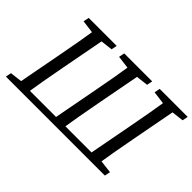

<svg xmlns="http://www.w3.org/2000/svg" viewBox="-109 -977 1285 1285"><g transform="rotate(45 533.5 -335.0)"><path d="M15.5 0H138.5L148.6 -55.4L23.6 -40.4L15.5 0ZM99.4 0H189.1C205.1 -103 223.1 -207 243.1 -310L311.1 -669.7H221.4C205.3 -566.7 187.3 -462.7 167.3 -359.6L99.4 0ZM121.6 -629.3 240.1 -614.3H258.4L386.6 -629.3L394.7 -669.7H129.7L121.6 -629.3ZM140.3 0H822L830.1 -46.3H148.4L140.3 0ZM435.3 0H525C541 -103 559 -207 579 -310L647 -669.7H557.2C541.2 -566.7 523.2 -462.7 503.2 -359.6L435.3 0ZM457.7 -629.3 576 -614.3H594.2L722.5 -629.3L730.6 -669.7H465.8L457.7 -629.3ZM771.1 0H860.9C876.9 -103 894.9 -207 914.9 -310L982.9 -669.7H893.1C877.1 -566.7 859.1 -462.7 839.1 -359.6L771.1 0ZM793.6 -629.3 911.8 -614.3H930.1L1058.6 -629.3L1066.7 -669.7H801.7L793.6 -629.3ZM824 0H952.5L960.6 -40.4L834.1 -55.4L824 0Z"/></g></svg>

Font: Source Serif Variable
Style: Italic
Weight: 389
Italic angle: -12°
Designer: Frank Grießhammer
Foundry: Adobe Systems Incorporated
Version: Version 3.001;hotconv 1.0.111;makeotfexe 2.5.65597